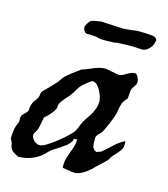

<svg xmlns="http://www.w3.org/2000/svg" viewBox="-98 -647 634 725"><g transform="rotate(15 219.5 -284.5)"><path d="M211.4 -3.4V-15.1Q211.4 -28.3 215.3 -41Q219.2 -53.7 224.1 -66.2Q229 -78.6 232.9 -91.8Q236.8 -105 236.8 -119.1Q229.5 -119.1 227.1 -118.7Q224.6 -118.2 223.9 -116.5Q223.1 -114.7 222.7 -111.8Q222.2 -108.9 218.3 -104Q214.4 -97.2 205.1 -89.8Q195.8 -82.5 185.1 -75.4Q174.3 -68.4 164.1 -62Q153.8 -55.7 148.9 -50.8L141.1 -43.9Q132.3 -33.2 120.6 -24.7Q108.9 -16.1 95.2 -10.3Q81.5 -4.4 67.1 -1.5Q52.7 1.5 39.1 1.5Q20.5 -6.8 14.2 -12.9Q7.8 -19 5.6 -25.1Q3.4 -31.2 2.2 -39.1Q1 -46.9 -6.3 -58.1Q-6.3 -60.1 -6.1 -64.7Q-5.9 -69.3 -5.6 -74.2Q-5.4 -79.1 -4.9 -83.5Q-4.4 -87.9 -3.9 -89.4Q-3.9 -90.3 -3.2 -94.7Q-2.4 -99.1 -1 -104.2Q0.5 -109.4 2.4 -114.5Q4.4 -119.6 6.3 -122.6Q8.3 -129.4 7.8 -138.2Q7.3 -147 11.2 -153.8Q12.2 -154.3 15.1 -157.5Q18.1 -160.6 21.5 -164.3Q24.9 -168 27.6 -171.1Q30.3 -174.3 30.8 -174.8Q31.7 -175.8 31.7 -179.4Q31.7 -183.1 32.2 -188.5Q33.2 -192.9 33.7 -196.8Q34.2 -200.7 35.2 -201.7L37.6 -208Q40.5 -214.4 47.4 -222.9Q54.2 -231.4 56.2 -239.7Q58.1 -246.6 58.1 -251.5Q58.1 -256.3 63 -261.7Q65.9 -264.2 72.8 -271Q79.6 -277.8 86.9 -285.4Q94.2 -293 100.6 -299.8Q106.9 -306.6 109.4 -309.1Q109.9 -309.6 112.1 -312.7Q114.3 -315.9 116.5 -319.1Q118.7 -322.3 120.6 -325.2Q122.6 -328.1 122.6 -328.6Q127.9 -335 136.2 -342Q144.5 -349.1 153.3 -355.7Q162.1 -362.3 170.2 -368.2Q178.2 -374 183.6 -378.4Q194.3 -381.3 205.1 -386Q215.8 -390.6 226.6 -395Q237.3 -399.4 248.5 -402.3Q259.8 -405.3 271.5 -405.3L324.7 -395.5Q332.5 -395.5 339.4 -398.9Q346.2 -402.3 353 -406.5Q359.9 -410.6 367.2 -414.1Q374.5 -417.5 383.8 -417.5Q387.2 -417.5 390.4 -414.1Q393.6 -410.6 395.8 -406Q397.9 -401.4 399.4 -396.7Q400.9 -392.1 400.9 -390.1Q400.9 -382.8 399.2 -378.9Q397.5 -375 394.8 -371.3Q392.1 -367.7 389.2 -363.3Q386.2 -358.9 383.8 -350.6L381.3 -319.3Q381.3 -318.4 379.9 -316.7Q378.4 -314.9 376.5 -312.7Q374.5 -310.5 373 -308.8Q371.6 -307.1 371.1 -306.6Q366.2 -299.8 363.8 -293.2Q361.3 -286.6 359.9 -279.8Q358.4 -272.9 357.4 -266.1Q356.4 -259.3 355 -252Q354 -247.6 349.4 -235.1Q344.7 -222.7 338.9 -209Q333 -195.3 327.6 -183.8Q322.3 -172.4 320.3 -170.4Q316.4 -165.5 313 -162.4Q309.6 -159.2 306.9 -156.2Q304.2 -153.3 302.5 -149.9Q300.8 -146.5 300.8 -141.1Q300.8 -138.7 300.8 -132.8Q300.8 -127 301.3 -120.6Q301.8 -114.3 302.7 -109.4Q303.7 -104.5 305.2 -104Q307.1 -99.6 312 -95.9Q316.9 -92.3 322.3 -92.3L324.7 -95.2Q332.5 -95.2 340.8 -102.1Q349.1 -108.9 359.4 -118.7Q369.6 -128.4 382.6 -139.6Q395.5 -150.9 412.6 -159.7Q413.6 -159.7 414.3 -158.4Q415 -157.2 415 -156.2V-147Q415 -135.7 409.9 -127.2Q404.8 -118.7 397.5 -110.8Q390.1 -103 382.8 -94.7Q375.5 -86.4 371.1 -76.2Q368.7 -73.2 361.3 -66.2Q354 -59.1 345.7 -51.5Q337.4 -43.9 330.1 -36.9Q322.8 -29.8 320.3 -26.9Q314.9 -22 307.9 -16.4Q300.8 -10.7 292.7 -6.1Q284.7 -1.5 276.1 1.7Q267.6 4.9 259.8 4.9Q250 4.9 237.8 2.4Q225.6 0 215.8 -1ZM72.3 -92.3Q72.3 -86.4 75.4 -80.8Q78.6 -75.2 83.3 -70.8Q87.9 -66.4 93.8 -64Q99.6 -61.5 105 -61.5Q114.3 -61.5 129.9 -70.8Q145.5 -80.1 162.1 -92.8Q178.7 -105.5 193.6 -118.9Q208.5 -132.3 215.8 -141.1Q224.1 -149.9 229.2 -163.8Q234.4 -177.7 240.2 -189.5Q246.6 -200.2 253.9 -210.4Q261.2 -220.7 267.1 -231.4Q272.9 -242.2 276.9 -254.2Q280.8 -266.1 280.8 -279.8Q280.8 -285.6 277.6 -296.9Q274.4 -308.1 268.6 -319.3Q262.7 -330.6 254.4 -338.9Q246.1 -347.2 235.4 -347.2Q232.9 -346.2 228.3 -343Q223.6 -339.8 218.8 -335.7Q213.9 -331.5 209.5 -327.9Q205.1 -324.2 203.1 -322.8Q197.8 -317.9 193.8 -312.7Q189.9 -307.6 186.8 -302.2Q183.6 -296.9 180.4 -291.3Q177.2 -285.6 172.9 -280.3Q168.9 -273.9 162.8 -267.3Q156.7 -260.7 150.6 -253.7Q144.5 -246.6 139.4 -239Q134.3 -231.4 132.8 -223.1V-214.4Q129.9 -207.5 125.5 -200.9Q121.1 -194.3 115.7 -188Q110.4 -181.6 104.7 -176.3Q99.1 -170.9 94.2 -167.5Q93.8 -164.6 92.5 -158Q91.3 -151.4 89.8 -144Q88.4 -136.7 86.9 -130.6Q85.4 -124.5 85 -122.6Q84 -117.2 82 -113.8Q80.1 -110.4 77.9 -107.2Q75.7 -104 74 -100.6Q72.3 -97.2 72.3 -92.3ZM167 -562Q176.3 -567.4 183.6 -568.8Q190.9 -570.3 200.7 -571.3L209.5 -572.8L296.9 -568.4L328.1 -571.3Q334.5 -571.8 337.6 -572.5Q340.8 -573.2 343.8 -573.5Q346.7 -573.7 349.9 -574Q353 -574.2 359.4 -574.2Q386.2 -574.2 412.6 -571.3Q419.9 -569.8 424.6 -564.9Q429.2 -560.1 428.2 -557.6Q428.2 -555.2 426.8 -550Q425.3 -544.9 424.3 -542.5Q422.4 -537.1 419.2 -532.2Q416 -527.3 409.7 -522Q407.2 -517.6 399.7 -514.2Q392.1 -510.7 382.8 -510.7Q376 -511.2 371.8 -511.5Q367.7 -511.7 364.5 -512Q361.3 -512.2 357.2 -512.5Q353 -512.7 346.2 -512.7Q330.6 -512.7 315.7 -512.2Q300.8 -511.7 285.2 -510.7Q283.7 -509.3 272.5 -508.5Q261.2 -507.8 246.1 -507.8Q228.5 -507.8 220 -509Q211.4 -510.3 205.6 -512.7L180.7 -514.2H167.5Q163.1 -515.6 159.9 -518.8Q156.7 -522 155.3 -526.4Q153.8 -530.8 153.6 -534.7Q153.3 -538.6 154.3 -541.5Q156.7 -546.9 160.6 -552.7Q164.6 -558.6 167 -562Z"/></g></svg>

Font: IM FELL English
Style: Italic
Weight: 400
Italic angle: -18°
Designer: Igino Marini
Foundry: Igino Marini
Version: 3.00